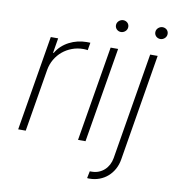

<svg xmlns="http://www.w3.org/2000/svg" viewBox="-97 -796 988 1085"><g transform="rotate(10 397.5 -253.5)"><path d="M44.4 0 135.3 -545.5H177.6L163.4 -460.2H167.3Q180 -482.6 199 -500Q218 -517.4 240.8 -529.1Q263.5 -540.8 288.7 -546.9Q313.9 -552.9 339.1 -552.9Q345.2 -552.9 350.5 -552.9Q355.8 -552.9 361.2 -552.6L353.7 -508.9Q349.4 -509.6 343.6 -510.3Q337.7 -511 329.2 -511Q294.7 -511 264.2 -499.6Q233.7 -488.3 209.7 -468.2Q185.7 -448.2 169.4 -420.3Q153.1 -392.4 147.4 -359.4L87.7 0Z M478.7 -545.5H521.7L430.8 0H387.8ZM486.5 -678.3Q486.9 -684.7 489.9 -690.5Q492.9 -696.4 497.9 -700.8Q502.8 -705.3 509.2 -707.9Q515.6 -710.6 522.4 -710.6Q530.2 -710.6 536.8 -707.7Q543.3 -704.9 547.9 -700.1Q552.6 -695.3 554.9 -688.7Q557.2 -682.2 556.5 -674.7Q556.1 -668.3 553.1 -662.5Q550.1 -656.6 545.1 -652.2Q540.1 -647.7 533.9 -645.1Q527.7 -642.4 520.6 -642.4Q513.1 -642.4 506.6 -645.2Q500 -648.1 495.4 -652.9Q490.8 -657.7 488.3 -664.2Q485.8 -670.8 486.5 -678.3Z M475.9 203.5 484 163.4H494.7Q516.3 163.4 534.8 156.1Q553.3 148.8 567.5 135.8Q581.7 122.9 591.1 105.1Q600.5 87.4 604 66.4L705.6 -545.5H748.6L647.4 66.4Q642.4 96.9 628.6 122.3Q614.7 147.7 593.9 166Q573.2 184.3 546.3 194.4Q519.5 204.5 488.3 204.5Q485.4 204.5 482.4 204.4Q479.4 204.2 475.9 203.5ZM712.4 -677.9Q712.7 -684.3 715.7 -690.2Q718.8 -696 723.7 -700.5Q728.7 -704.9 735.1 -707.6Q741.5 -710.2 748.2 -710.2Q756 -710.2 762.6 -707.4Q769.2 -704.5 773.8 -699.8Q778.4 -695 780.7 -688.4Q783 -681.8 782.3 -674.4Q782 -668 778.9 -662.1Q775.9 -656.2 771 -651.8Q766 -647.4 759.8 -644.7Q753.6 -642 746.4 -642Q739 -642 732.4 -644.9Q725.9 -647.7 721.2 -652.5Q716.6 -657.3 714.1 -663.9Q711.6 -670.5 712.4 -677.9Z"/></g></svg>

Font: Inter P Extra Light
Style: Italic
Weight: 200
Italic angle: 9.39999°
Designer: Rasmus Andersson
Foundry: rsms
Version: Version 3.018;git-588b23468